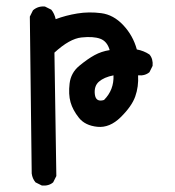

<svg xmlns="http://www.w3.org/2000/svg" viewBox="-20 -445 540 594"><path d="M109.4 128.9 89.8 119.1Q80.1 107.4 78.1 91.8L72.3 -393.6L82 -413.1Q97.7 -426.8 119.1 -424.8L138.7 -415Q148.4 -403.3 152.3 -385.7Q183.6 -397.5 219.2 -403.3Q254.9 -409.2 293 -404.3Q331.1 -399.4 361.3 -367.2Q391.6 -335 403.3 -292Q424.8 -288.1 442.4 -276.4Q454.1 -262.7 452.1 -241.2L442.4 -221.7Q428.7 -210 407.2 -211.9Q409.2 -176.8 398.4 -146.5Q387.7 -116.2 353.5 -82.5Q319.3 -48.8 281.2 -52.7Q243.2 -56.6 224.1 -80.6Q205.1 -104.5 198.2 -128.9Q191.4 -153.3 195.3 -186.5Q199.2 -219.7 225.1 -241.2Q251 -262.7 272.5 -274.4Q293.9 -286.1 319.3 -290Q311.5 -317.4 290 -325.2Q268.6 -333 231.9 -329.1Q195.3 -325.2 148.4 -282.2L154.3 99.6L144.5 119.1Q130.9 130.9 109.4 128.9ZM301.8 -135.7Q333 -167 331.1 -211.9Q301.8 -206.1 286.1 -192.4Q270.5 -178.7 273.4 -153.3Q276.4 -127.9 301.8 -135.7Z"/></svg>

Font: NaikaiFont
Style: Regular
Weight: 400
Version: Version 1.67